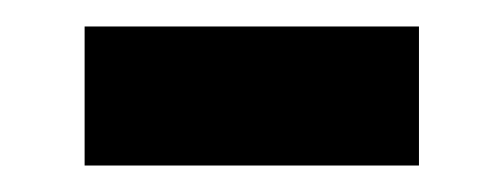

<svg xmlns="http://www.w3.org/2000/svg" viewBox="-20 -333 381 145"><path d="M43.9 -208V-313H296.4V-208Z"/></svg>

Font: Akatab Black
Style: Regular
Weight: 900
Designer: SIL Global
Foundry: SIL Global
Version: Version 4.000